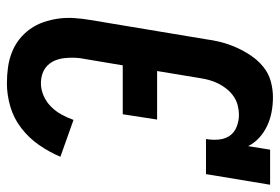

<svg xmlns="http://www.w3.org/2000/svg" viewBox="-144 -638 791 542"><g transform="rotate(90 251.0 -367.5)"><path d="M216 8Q193 8 171 5Q149 2 128.5 -6Q108 -14 91.5 -27Q75 -40 62.5 -57.5Q50 -75 43 -95.5Q36 -116 33 -137.5Q30 -159 31.5 -182Q33 -205 37 -228L91 -552Q94 -575 99.5 -596.5Q105 -618 114.5 -639.5Q124 -661 137.5 -681Q151 -701 169.5 -716Q188 -731 210.5 -737Q233 -743 255 -743Q277 -743 297.5 -739Q318 -735 336 -726.5Q354 -718 369 -704.5Q384 -691 393 -673L403 -735H502L472 -554H373Q376 -572 374.5 -589.5Q373 -607 364 -620.5Q355 -634 338.5 -640.5Q322 -647 305 -647Q292 -647 278 -643.5Q264 -640 252.5 -632Q241 -624 232 -613Q223 -602 216.5 -589Q210 -576 206.5 -563Q203 -550 201 -537L181 -416H318L303 -319H165L147 -212Q144 -198 143.5 -183.5Q143 -169 144.5 -155Q146 -141 151 -128.5Q156 -116 165.5 -106.5Q175 -97 188 -92.5Q201 -88 216 -88Q233 -88 250.5 -95.5Q268 -103 281.5 -116.5Q295 -130 304 -146.5Q313 -163 319 -180L423 -143Q410 -112 390 -83Q370 -54 342 -32.5Q314 -11 281 -1.5Q248 8 216 8Z"/></g></svg>

Font: Iosevka Gothic
Style: Bold Italic
Weight: 700
Italic angle: -9°
Monospace: yes
Designer: Belleve Invis
Foundry: Belleve Invis
Version: Version 15.5.1; ttfautohint (v1.8.4)